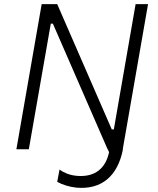

<svg xmlns="http://www.w3.org/2000/svg" viewBox="-20 -720 762 926"><path d="M59 0H119L225 -606H235L499 0H500L506 14C490 90 440 136 350 128C316 125 288 113 267 98L256 157C281 171 313 181 348 185C471 196 548 128 573 0H572L694 -700H634L529 -96H519L256 -700H181Z"/></svg>

Font: Fixel Display 20240404 Light
Style: Italic
Weight: 300
Italic angle: -10°
Designer: AlfaBravo + MacPaw
Foundry: Kyrylo Tkachov, Marchela Mozhyna, Serhii Makarenko, Maria Weinstein, Zakhar Kryvoshyya
Version: Version 1.211;Glyphs 3.2 (3225)